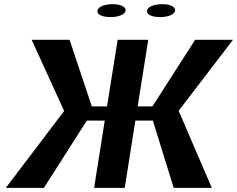

<svg xmlns="http://www.w3.org/2000/svg" viewBox="-20 -902 1139 922"><path d="M8 0H191L397 -323H483L432 0H579L630 -323H714L814 0H997L838 -370L1099 -711H917L712 -391H641L692 -711H545L494 -391H421L314 -711H132L288 -369ZM448 -851C445 -831 472 -820 511 -820C549 -820 580 -832 583 -851C586 -869 559 -882 521 -882C483 -882 451 -870 448 -851ZM686 -851C683 -832 710 -820 749 -820C787 -820 818 -832 821 -851C824 -869 797 -882 759 -882C721 -882 689 -870 686 -851Z"/></svg>

Font: Aerodynamic
Style: Obl
Weight: 500
Designer: Google
Version: Version 2.000980; 2014